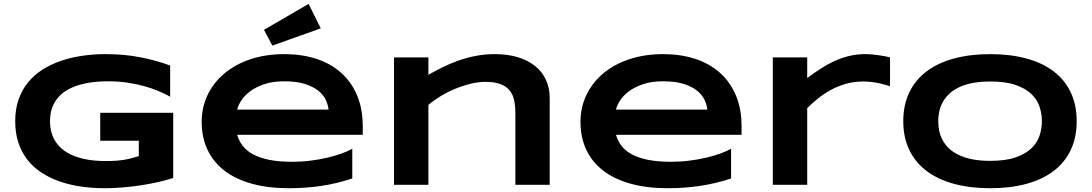

<svg xmlns="http://www.w3.org/2000/svg" viewBox="-20 -973 5749 1011"><path d="M537.1 -688Q635.7 -688 720.5 -671.1Q805.2 -654.3 876 -627.9V-463.9Q848.1 -479.5 813.2 -494.1Q778.3 -508.8 737.3 -520Q696.3 -531.2 649.4 -538.1Q602.5 -544.9 550.8 -544.9Q486.3 -544.9 438.5 -535.6Q390.6 -526.4 356.4 -510.7Q322.3 -495.1 300.3 -474.4Q278.3 -453.6 265.6 -430.2Q252.9 -406.7 248 -382.3Q243.2 -357.9 243.2 -335Q243.2 -314.9 247.3 -291.5Q251.5 -268.1 262.9 -244.6Q274.4 -221.2 294.9 -199.7Q315.4 -178.2 348.4 -161.6Q381.3 -145 427.7 -135Q474.1 -125 538.1 -125Q570.3 -125 594.2 -127Q618.2 -128.9 637.9 -132.3Q657.7 -135.7 675 -140.6Q692.4 -145.5 710.9 -150.9V-231.9H507.8V-378.9H892.1V-36.1Q856 -23.9 811.3 -13.9Q766.6 -3.9 719 3.2Q671.4 10.3 623.5 14.2Q575.7 18.1 533.2 18.1Q467.3 18.1 406.7 9.3Q346.2 0.5 293.7 -17.8Q241.2 -36.1 198 -64.5Q154.8 -92.8 124.3 -131.8Q93.8 -170.9 76.9 -221.4Q60.1 -272 60.1 -335Q60.1 -397.5 77.6 -448.2Q95.2 -499 126.7 -538.1Q158.2 -577.1 202.4 -605.5Q246.6 -633.8 299.6 -652.1Q352.5 -670.4 412.8 -679.2Q473.1 -688 537.1 -688Z M1835 -33.2Q1752.4 -5.9 1670.2 6.1Q1587.9 18.1 1502 18.1Q1392.1 18.1 1306.4 -5.6Q1220.7 -29.3 1162.1 -74.2Q1103.5 -119.1 1072.8 -184.1Q1042 -249 1042 -331.1Q1042 -407.2 1073 -472.4Q1104 -537.6 1160.9 -585.7Q1217.8 -633.8 1298.3 -660.9Q1378.9 -688 1478 -688Q1569.3 -688 1645.3 -663.3Q1721.2 -638.7 1775.6 -590.3Q1830.1 -542 1860.1 -471.2Q1890.1 -400.4 1890.1 -308.1V-263.2H1229Q1237.8 -231.4 1258.1 -205.1Q1278.3 -178.7 1313 -160.2Q1347.7 -141.6 1398.2 -131.3Q1448.7 -121.1 1519 -121.1Q1568.8 -121.1 1616.7 -127.2Q1664.6 -133.3 1706.1 -143.3Q1747.6 -153.3 1781 -165.5Q1814.5 -177.7 1835 -189.9ZM1710 -396Q1707.5 -420.9 1695.1 -447.5Q1682.6 -474.1 1655.8 -495.6Q1628.9 -517.1 1585.4 -531Q1542 -544.9 1477.1 -544.9Q1416 -544.9 1371.6 -529.8Q1327.1 -514.6 1297.1 -492.2Q1267.1 -469.7 1250.5 -443.8Q1233.9 -418 1229 -396ZM1668.9 -823.7 1414.1 -732.9 1370.1 -815.9 1605 -952.6Z M2693.8 0V-376Q2693.8 -413.6 2687.5 -444.1Q2681.2 -474.6 2663.8 -496.3Q2646.5 -518.1 2615.5 -530Q2584.5 -542 2535.6 -542Q2498.5 -542 2457.8 -532Q2417 -522 2377 -505.4Q2336.9 -488.8 2300.5 -466.8Q2264.2 -444.8 2235.8 -420.9V0H2054.7V-670.9H2235.8V-579.1Q2270 -598.6 2308.6 -617.9Q2347.2 -637.2 2390.6 -652.8Q2434.1 -668.5 2482.9 -678.2Q2531.7 -688 2585.9 -688Q2653.8 -688 2707.3 -671.6Q2760.7 -655.3 2797.9 -625.2Q2835 -595.2 2854.7 -552.5Q2874.5 -509.8 2874.5 -457V0Z M3829.6 -33.2Q3747.1 -5.9 3664.8 6.1Q3582.5 18.1 3496.6 18.1Q3386.7 18.1 3301 -5.6Q3215.3 -29.3 3156.7 -74.2Q3098.1 -119.1 3067.4 -184.1Q3036.6 -249 3036.6 -331.1Q3036.6 -407.2 3067.6 -472.4Q3098.6 -537.6 3155.5 -585.7Q3212.4 -633.8 3293 -660.9Q3373.5 -688 3472.7 -688Q3564 -688 3639.9 -663.3Q3715.8 -638.7 3770.3 -590.3Q3824.7 -542 3854.7 -471.2Q3884.8 -400.4 3884.8 -308.1V-263.2H3223.6Q3232.4 -231.4 3252.7 -205.1Q3272.9 -178.7 3307.6 -160.2Q3342.3 -141.6 3392.8 -131.3Q3443.4 -121.1 3513.7 -121.1Q3563.5 -121.1 3611.3 -127.2Q3659.2 -133.3 3700.7 -143.3Q3742.2 -153.3 3775.6 -165.5Q3809.1 -177.7 3829.6 -189.9ZM3704.6 -396Q3702.1 -420.9 3689.7 -447.5Q3677.2 -474.1 3650.4 -495.6Q3623.5 -517.1 3580.1 -531Q3536.6 -544.9 3471.7 -544.9Q3410.6 -544.9 3366.2 -529.8Q3321.8 -514.6 3291.7 -492.2Q3261.7 -469.7 3245.1 -443.8Q3228.5 -418 3223.6 -396Z M4666.5 -519Q4659.2 -521.5 4645.3 -525.6Q4631.3 -529.8 4612.8 -533.9Q4594.2 -538.1 4572 -541Q4549.8 -543.9 4526.4 -543.9Q4477.5 -543.9 4435.3 -532Q4393.1 -520 4356.4 -500.2Q4319.8 -480.5 4288.3 -455.3Q4256.8 -430.2 4230.5 -403.8V0H4049.3V-670.9H4230.5V-562Q4263.2 -586.4 4297.6 -609.1Q4332 -631.8 4369.4 -649.4Q4406.7 -667 4448.2 -677.5Q4489.7 -688 4536.1 -688Q4553.7 -688 4572 -686.3Q4590.3 -684.6 4607.7 -682.1Q4625 -679.7 4640.1 -676.8Q4655.3 -673.8 4666.5 -670.9V-519Z M5649.4 -335Q5649.4 -248.5 5617.7 -182.4Q5585.9 -116.2 5526.9 -71.8Q5467.8 -27.3 5383.5 -4.6Q5299.3 18.1 5194.3 18.1Q5089.4 18.1 5004.6 -4.6Q4919.9 -27.3 4860.4 -71.8Q4800.8 -116.2 4768.6 -182.4Q4736.3 -248.5 4736.3 -335Q4736.3 -421.4 4768.6 -487.5Q4800.8 -553.7 4860.4 -598.1Q4919.9 -642.6 5004.6 -665.3Q5089.4 -688 5194.3 -688Q5299.3 -688 5383.5 -665.3Q5467.8 -642.6 5526.9 -598.1Q5585.9 -553.7 5617.7 -487.5Q5649.4 -421.4 5649.4 -335ZM5466.3 -335Q5466.3 -372.6 5454.3 -409.9Q5442.4 -447.3 5411.9 -477.1Q5381.3 -506.8 5328.6 -525.4Q5275.9 -543.9 5194.3 -543.9Q5139.6 -543.9 5098.1 -535.4Q5056.6 -526.9 5026.4 -511.7Q4996.1 -496.6 4975.6 -476.3Q4955.1 -456.1 4942.9 -432.9Q4930.7 -409.7 4925.5 -384.5Q4920.4 -359.4 4920.4 -335Q4920.4 -310.1 4925.5 -284.7Q4930.7 -259.3 4942.9 -236.1Q4955.1 -212.9 4975.6 -192.9Q4996.1 -172.9 5026.4 -158Q5056.6 -143.1 5098.1 -134.5Q5139.6 -126 5194.3 -126Q5275.9 -126 5328.6 -144.5Q5381.3 -163.1 5411.9 -192.9Q5442.4 -222.7 5454.3 -260Q5466.3 -297.4 5466.3 -335Z"/></svg>

Font: Syncopate
Style: Bold
Weight: 700
Designer: Astigmatic (AOETI)
Foundry: Astigmatic (AOETI)
Version: Version 1.001 2011